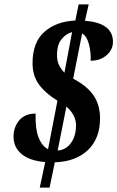

<svg xmlns="http://www.w3.org/2000/svg" viewBox="-20 -780 537 879"><path d="M187 -38Q115 -44 78.5 -75Q42 -106 42 -154Q42 -198 68 -229Q94 -260 143 -260Q141 -191 156.5 -151Q172 -111 200 -97L243 -319Q188 -353 158.5 -393Q129 -433 129 -491Q129 -586 183 -634Q237 -682 325 -686L340 -760H386L369 -685Q494 -675 497 -593Q499 -555 469.5 -528.5Q440 -502 395 -502Q397 -538 387.5 -576Q378 -614 356 -627L315 -420L336 -408Q389 -376 413.5 -335Q438 -294 438 -238Q438 -146 382.5 -93Q327 -40 231 -37L207 79H162ZM310 -633Q284 -627 262.5 -601.5Q241 -576 241 -528Q241 -501 250 -482.5Q259 -464 275 -447ZM244 -91Q281 -93 304.5 -125Q328 -157 328 -206Q328 -254 284 -292Z"/></svg>

Font: Noto Serif ExtraCondensed
Style: Bold Italic
Weight: 700
Width: 2
Italic angle: -12°
Designer: Monotype Design Team
Foundry: Monotype Imaging Inc.
Version: Version 2.013; ttfautohint (v1.8.4.7-5d5b)